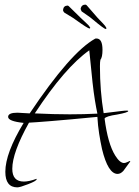

<svg xmlns="http://www.w3.org/2000/svg" viewBox="-20 -732 598 828"><path d="M366 -609Q359 -609 306 -647Q297 -654 281.5 -663Q266 -672 257 -678Q255 -681 253.5 -683Q252 -685 252 -688V-690Q254 -707 271 -708Q274 -708 277 -705L328 -655Q341 -642 352.5 -632Q364 -622 369 -613Q369 -609 366 -609ZM436 -607Q429 -607 379 -649Q370 -657 355 -667Q340 -677 332 -683Q331 -686 329.5 -688.5Q328 -691 328 -694V-696Q332 -712 348 -712Q351 -712 354 -709L401 -655Q413 -642 424 -631Q435 -620 439 -611Q439 -607 436 -607ZM55 76Q3 76 3 9Q3 -72 82 -202Q15 -209 15 -228Q15 -246 55 -246Q65 -246 108 -243Q284 -506 390 -565Q391 -566 396 -566Q422 -566 422 -517Q422 -485 413 -474Q412 -470 411.5 -463Q411 -456 411 -446Q411 -393 415 -342.5Q419 -292 427 -244L477 -250Q493 -252 505.5 -253.5Q518 -255 528 -255Q533 -255 533 -253Q533 -247 485 -238Q437 -231 431 -221Q445 -112 477 -61Q497 -29 515 -29Q521 -29 530 -33.5Q539 -38 540 -38Q542 -36 542 -36Q542 -36 512 5Q500 18 487 18Q446 18 420 -89Q413 -121 407.5 -156Q402 -191 400 -228Q276 -216 202 -210Q128 -204 105 -203Q33 -74 33 -4Q33 51 83 51Q105 51 138 39V41Q138 48 102 62Q66 76 55 76ZM281 -239Q342 -239 400 -242Q395 -265 389.5 -298.5Q384 -332 379 -377L365 -515Q260 -441 130 -243Q171 -241 208.5 -240Q246 -239 281 -239ZM436 -607Q429 -607 379 -649Q370 -657 355 -667Q340 -677 332 -683Q331 -686 329.5 -688.5Q328 -691 328 -694V-696Q332 -712 348 -712Q351 -712 354 -709L401 -655Q413 -642 424 -631Q435 -620 439 -611Q439 -607 436 -607Z"/></svg>

Font: Shalimar
Style: Regular
Weight: 400
Designer: Robert E. Leuschke
Foundry: Robert E. Leuschke
Version: Version 1.010; ttfautohint (v1.8.3)